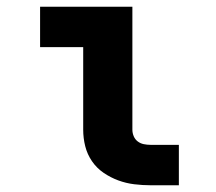

<svg xmlns="http://www.w3.org/2000/svg" viewBox="-20 -550 640 570"><path d="M427 0Q403 0 378.5 -3Q354 -6 331 -14.5Q308 -23 287.5 -37Q267 -51 253 -71.5Q239 -92 233 -116Q227 -140 227 -165V-410H99V-530H373V-165Q373 -155 377 -145.5Q381 -136 389 -130Q397 -124 407 -122Q417 -120 427 -120H511V0Z"/></svg>

Font: Iosevka Curly Slab HvEx
Style: Regular
Weight: 900
Width: 7
Monospace: yes
Designer: Belleve Invis
Foundry: Belleve Invis
Version: Version 11.1.0; ttfautohint (v1.8.3)